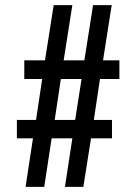

<svg xmlns="http://www.w3.org/2000/svg" viewBox="-20 -719 509 751"><path d="M80 12 109 -178H46V-250H121L145 -410H75V-483H156L190 -699H263L229 -483H310L344 -699H417L383 -483H447V-410H371L347 -250H418V-178H336L306 12H234L263 -178H182L153 12ZM194 -250H274L299 -410H218Z"/></svg>

Font: Archivo ExtraCondensed
Style: Bold Italic
Weight: 700
Width: 2
Italic angle: -10°
Designer: Hector Gatti
Foundry: Omnibus-Type
Version: Version 2.001